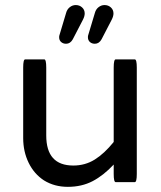

<svg xmlns="http://www.w3.org/2000/svg" viewBox="-20 -725 635 756"><path d="M212.9 -578.1Q212.9 -584 213.9 -585.9L240.2 -673.8Q244.1 -688.5 254.9 -696.8Q265.6 -705.1 278.3 -705.1Q293 -705.1 303.2 -695.8Q313.5 -686.5 313.5 -671.9Q313.5 -661.1 306.6 -647.5L266.6 -570.3Q256.8 -552.7 240.2 -552.7Q228.5 -552.7 220.7 -559.6Q212.9 -566.4 212.9 -578.1ZM326.2 -578.1Q326.2 -584 327.1 -585.9L353.5 -673.8Q357.4 -688.5 368.2 -696.8Q378.9 -705.1 391.6 -705.1Q406.2 -705.1 416.5 -695.8Q426.8 -686.5 426.8 -671.9Q426.8 -661.1 419.9 -647.5L379.9 -570.3Q370.1 -552.7 353.5 -552.7Q341.8 -552.7 334 -559.6Q326.2 -566.4 326.2 -578.1ZM153.3 -14.6Q114.3 -40 92.8 -84Q71.3 -127.9 71.3 -181.6V-459Q71.3 -491.2 79.1 -491.2H154.3Q162.1 -491.2 162.1 -459V-191.4Q162.1 -73.2 268.6 -73.2Q315.4 -73.2 353 -96.7Q390.6 -120.1 427.7 -166V-459Q427.7 -491.2 435.5 -491.2Q435.5 -491.2 510.7 -491.2Q518.6 -491.2 518.6 -459V-40Q518.6 -7.8 510.7 -7.8Q510.7 -7.8 435.5 -7.8Q427.7 -7.8 427.7 -40V-77.1Q387.7 -34.2 344.7 -11.7Q301.8 10.7 247.1 10.7Q194.3 10.7 153.3 -14.6Z"/></svg>

Font: YuPearl-Regular
Style: Regular
Weight: 400
Designer: Max Yao
Foundry: Max-Everyday
Version: Version 1.011; ttfautohint (v1.8.3)